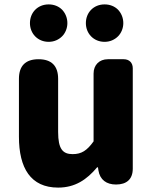

<svg xmlns="http://www.w3.org/2000/svg" viewBox="-20 -838 694 872"><path d="M583 -284V-528C583 -553 567 -569 542 -569H494H470C431 -569 405 -543 405 -504V-196C375 -154 350 -138 310 -138C265 -138 244 -161 244 -239V-480C244 -539 214 -569 155 -569C96 -569 66 -539 66 -480V-217C66 -75 119 14 244 14C321 14 374 -22 421 -78H425L427 -64C434 -21 464 0 507 0C555 0 583 -24 583 -72ZM262 -794C247 -809 226 -818 201 -818C151 -818 116 -781 116 -733C116 -686 151 -648 201 -648C226 -648 247 -658 262 -673C277 -688 286 -710 286 -733C286 -757 277 -778 262 -794ZM516 -794C501 -809 480 -818 455 -818C405 -818 370 -781 370 -733C370 -686 405 -648 455 -648C480 -648 501 -658 516 -673C531 -688 540 -710 540 -733C540 -757 531 -778 516 -794Z"/></svg>

Font: GenSenRounded2 TW H
Style: Regular
Weight: 900
Version: Version 2.100;PS 2.1;hotconv 16.6.51;makeotf.lib2.5.65220 DE